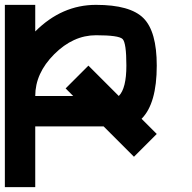

<svg xmlns="http://www.w3.org/2000/svg" viewBox="-20 -645 790 790"><path d="M281.2 -250 250 -281.2 343.8 -375 468.8 -250Q500 -281.2 500 -375Q500 -468.8 484.4 -484.4Q468.8 -500 375 -500Q281.2 -500 203.1 -421.9Q125 -343.8 125 -250ZM625 -375Q625 -218.8 562.5 -156.2L625 -93.8L531.2 0L406.2 -125H125V125H0V-625H125V-515.6Q234.4 -625 375 -625Q515.6 -625 570.3 -570.3Q625 -515.6 625 -375Z"/></svg>

Font: CraftyPE
Style: Regular
Weight: 400
Designer: Erek Butcher
Foundry: Haunted Coop
Version: Version 0.018;April 4, 2024;FontCreator 15.0.0.2962 64-bit